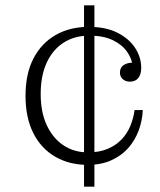

<svg xmlns="http://www.w3.org/2000/svg" viewBox="-20 -702 600 722"><path d="M296 0V-682H335V0ZM310 -82Q241 -82 188 -112.5Q135 -143 105.5 -201Q76 -259 76 -342Q76 -425 106 -482.5Q136 -540 189.5 -570.5Q243 -601 314 -601L316 -568Q260 -568 219 -541.5Q178 -515 155.5 -466Q133 -417 133 -348Q133 -281 155.5 -232Q178 -183 218 -156Q258 -129 311 -129Q354 -129 385.5 -142.5Q417 -156 438 -178.5Q459 -201 470.5 -229.5Q482 -258 486 -288H517Q515 -247 501 -210Q487 -173 461.5 -144.5Q436 -116 398 -99Q360 -82 310 -82ZM468 -395Q452 -395 441.5 -404.5Q431 -414 431 -429Q431 -449 447 -458.5Q463 -468 485 -466L480 -450Q476 -482 457 -508.5Q438 -535 403 -551.5Q368 -568 316 -568L314 -601Q378 -601 421.5 -579Q465 -557 488 -522Q511 -487 511 -447Q511 -422 500 -408.5Q489 -395 468 -395Z"/></svg>

Font: Montagu Slab 144pt Light
Style: Regular
Weight: 300
Designer: Florian Karsten
Foundry: Florian Karsten
Version: Version 1.000